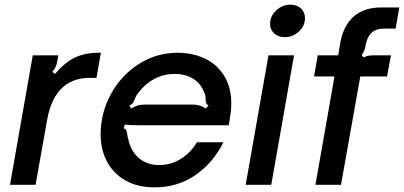

<svg xmlns="http://www.w3.org/2000/svg" viewBox="-20 -795 1738 826"><path d="M23 0 121 -557H231L226 -530Q222 -504 205 -486L217 -477Q258 -526 301.5 -547Q345 -568 403 -568H414L395 -460H365Q299 -460 254 -423Q199 -377 182 -275L133 0Z M413 -217Q413 -309 457 -390Q501 -471 577 -519.5Q653 -568 744 -568Q808 -568 860.5 -543.5Q913 -519 944 -469.5Q975 -420 975 -349Q975 -321 969 -286L964 -256H588Q538 -256 517 -259L512 -243Q520 -241 522.5 -236Q525 -231 527 -219Q529 -205 532 -196Q543 -144 578 -114.5Q613 -85 664 -85Q717 -85 759.5 -112.5Q802 -140 827 -183H941Q899 -97 822.5 -43Q746 11 644 11Q573 11 521 -18Q469 -47 441 -98.5Q413 -150 413 -217ZM544 -328Q559 -337 572 -341Q585 -345 600 -345H811Q841 -345 865 -328L877 -341Q869 -347 867 -351.5Q865 -356 865 -363Q865 -372 864 -380.5Q863 -389 858 -398Q844 -436 810.5 -456.5Q777 -477 731 -477Q685 -477 645.5 -456.5Q606 -436 577 -398Q565 -384 558 -364Q554 -355 550.5 -350.5Q547 -346 537 -341Z M1147 0H1037L1135 -557H1245ZM1142 -692Q1142 -726 1168.5 -750.5Q1195 -775 1229 -775Q1257 -775 1274.5 -759Q1292 -743 1292 -717Q1292 -683 1265.5 -659Q1239 -635 1205 -635Q1178 -635 1160 -651Q1142 -667 1142 -692Z M1337 0 1419 -466H1331L1347 -557H1435L1445 -616Q1459 -688 1503.5 -725.5Q1548 -763 1620 -763H1698L1682 -672H1630Q1566 -672 1553 -601Q1551 -589 1548 -580Q1545 -571 1536 -558L1544 -548Q1557 -554 1566.5 -555.5Q1576 -557 1590 -557H1662L1645 -466H1530L1447 0Z"/></svg>

Font: Open Sauce Sans Medium Italic
Style: Regular
Weight: 500
Italic angle: -10°
Designer: Alfredo Marco Pradil
Foundry: Creative Sauce Fz LLC
Version: Version 1.477